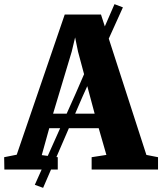

<svg xmlns="http://www.w3.org/2000/svg" viewBox="-45 -816 780 924"><path d="M122.5 73.5 319 -365.5 506 -796 546.5 -780.5 351.5 -349.5 162.5 88ZM35.5 -71.5 266.5 -746H441L659.5 -70.5L715.5 -59.5V0H396V-59.5L467 -70.5L430 -199H192L156 -69.5L233 -59.5V0H-24L-25 -59.5ZM410.5 -269 330.5 -567.5 316.5 -636 300 -567 210.5 -269Z"/></svg>

Font: Merriweather 36pt Black
Style: Regular
Weight: 900
Version: Version 2.100